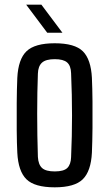

<svg xmlns="http://www.w3.org/2000/svg" viewBox="-20 -793 467 821"><path d="M214 8Q128 8 93 -26.5Q58 -61 54 -140Q52 -179 51.5 -236Q51 -293 51.5 -353Q52 -413 54 -460Q58 -540 93.5 -574Q129 -608 214 -608Q300 -608 334.5 -573.5Q369 -539 373 -460Q375 -416 375.5 -359.5Q376 -303 375.5 -245.5Q375 -188 373 -140Q369 -61 334 -26.5Q299 8 214 8ZM214 -60Q253 -60 268 -75Q283 -90 284 -121Q288 -211 288 -299Q288 -387 284 -480Q283 -512 267 -526Q251 -540 214 -540Q176 -540 159.5 -525Q143 -510 142 -478Q139 -400 139 -306.5Q139 -213 142 -122Q144 -89 160 -74.5Q176 -60 214 -60ZM92 -773H157L247 -653H182Z"/></svg>

Font: Big Shoulders Text Medium
Style: Regular
Weight: 500
Designer: Patric King
Foundry: XO Type Co
Version: Version 1.000; ttfautohint (v1.8.2)